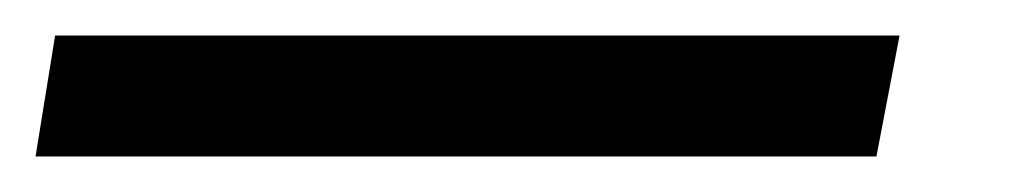

<svg xmlns="http://www.w3.org/2000/svg" viewBox="-81 23 576 108"><path d="M-61 111 -50 43H425L412 111Z"/></svg>

Font: Gantari Medium
Style: Italic
Weight: 500
Italic angle: -10°
Designer: Anugrah Pasau
Foundry: Lafontype
Version: Version 1.000